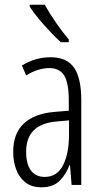

<svg xmlns="http://www.w3.org/2000/svg" viewBox="-20 -785 431 815"><path d="M195 -542Q264 -542 294.5 -497.5Q325 -453 325 -360V0H284L277 -84H275Q260 -44 232.5 -17Q205 10 156 10Q114 10 87.5 -11Q61 -32 48.5 -66Q36 -100 36 -140Q36 -219 81.5 -261Q127 -303 211 -310L272 -315V-358Q272 -433 252.5 -464.5Q233 -496 189 -496Q168 -496 143.5 -489Q119 -482 91 -465L73 -507Q130 -542 195 -542ZM217 -269Q91 -257 91 -141Q91 -88 111.5 -61Q132 -34 170 -34Q222 -34 247.5 -83.5Q273 -133 273 -216V-274ZM170 -765Q191 -727 218.5 -687.5Q246 -648 272 -617V-606H238Q218 -624 193 -650.5Q168 -677 144.5 -705Q121 -733 106 -757V-765Z"/></svg>

Font: Noto Sans Lao UI ExtCond Light
Style: Regular
Weight: 300
Width: 2
Designer: Monotype Design Team
Foundry: Monotype Imaging Inc.
Version: Version 2.000; ttfautohint (v1.8.4.7-5d5b)